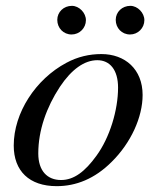

<svg xmlns="http://www.w3.org/2000/svg" viewBox="-20 -626 540 657"><path d="M274 -557C274 -582 251 -606 226 -606C198 -606 176 -585 176 -558C176 -530 197 -508 225 -508C252 -508 274 -530 274 -557ZM474 -557C474 -582 451 -606 426 -606C398 -606 376 -585 376 -558C376 -530 397 -508 425 -508C452 -508 474 -530 474 -557ZM384 -326C384 -250 356 -156 310 -93C271 -39 233 -10 189 -10C142 -10 111 -41 111 -101C111 -180 139 -259 185 -329C225 -389 269 -420 313 -420C356 -420 384 -387 384 -326ZM468 -301C468 -389 408 -441 327 -441C286 -441 246 -432 207 -411C102 -355 27 -240 27 -128C27 -41 80 11 174 11C240 11 304 -14 362 -72C428 -137 468 -225 468 -301Z"/></svg>

Font: XITS
Style: Italic
Weight: 400
Italic angle: -16.33°
Designer: MicroPress Inc., with final additions and corrections provided by Coen Hoffman, Elsevier (retired)
Version: Version 1.302